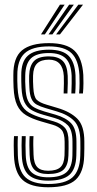

<svg xmlns="http://www.w3.org/2000/svg" viewBox="-20 -792 416 820"><path d="M185.5 -48.8Q146 -48.8 127 -67.2Q108 -85.8 106.5 -131.2Q105.8 -152 105.5 -171.4Q105.2 -190.8 106.5 -210.5H123Q121.8 -190.8 122.1 -172.6Q122.5 -154.5 123.2 -131.8Q124.2 -94.5 138.9 -78.6Q153.5 -62.8 185.5 -62.8Q221.2 -62.8 237.6 -77.5Q254 -92.2 255.5 -127.8Q256.2 -147.8 256.1 -158.1Q256 -168.5 256 -187Q255.8 -222 243.5 -236.8Q231.2 -251.5 205 -259.2L155.5 -273.5Q116.5 -284.8 91.2 -300.1Q66 -315.5 53.1 -343Q40.2 -370.5 38 -418Q37.2 -436.5 37.1 -447.2Q37 -458 37 -471.2Q36.5 -546 73.9 -576.9Q111.2 -607.8 189 -607.8Q263.5 -607.8 297.4 -576.1Q331.2 -544.5 335.8 -472Q336.5 -460.2 336.4 -436.6Q336.2 -413 334.2 -392.8H317.8Q319.8 -413.8 319.8 -437Q319.8 -460.2 319.2 -471.5Q315.5 -536 285.5 -564.9Q255.5 -593.8 189 -593.8Q117.2 -593.8 85.4 -564.5Q53.5 -535.2 54 -470Q53.8 -458.2 53.9 -446.5Q54 -434.8 55 -418.2Q57.5 -373.2 69.5 -348.6Q81.5 -324 104 -311Q126.5 -298 160.2 -288L209.2 -273.8Q242.2 -264 257.5 -245.9Q272.8 -227.8 272.8 -187Q272.8 -166.8 272.9 -157Q273 -147.2 272.2 -127Q271 -86.2 251.5 -67.5Q232 -48.8 185.5 -48.8ZM185.5 -20.5Q128.5 -20.5 101.8 -45.4Q75 -70.2 73 -130Q72.2 -149.8 72.1 -171Q72 -192.2 73 -210.5H89.8Q88.8 -192.2 88.9 -171.4Q89 -150.5 89.8 -130.8Q91.5 -78 114.5 -56.4Q137.5 -34.8 185.5 -34.8Q238.8 -34.8 263.2 -55.8Q287.8 -76.8 289.2 -127.2Q289.8 -143.8 289.6 -156.9Q289.5 -170 289.5 -187Q289.5 -236.2 269.8 -256.8Q250 -277.2 213.2 -288L164.8 -301.8Q135.2 -310.2 115.4 -321.6Q95.5 -333 84.6 -355.1Q73.8 -377.2 71.8 -418Q71 -433 70.9 -445.5Q70.8 -458 70.8 -469.8Q70.2 -528.5 98.9 -554.1Q127.5 -579.8 189 -579.8Q247.8 -579.8 273.6 -553.1Q299.5 -526.5 302.5 -470.8Q303.2 -458 303 -434.9Q302.8 -411.8 301.2 -392.8H284.8Q285.8 -411.5 286.1 -435.9Q286.5 -460.2 286 -468.5Q283.5 -520.8 260.1 -543.1Q236.8 -565.5 189 -565.5Q135.8 -565.5 112.2 -542.8Q88.8 -520 87.8 -470.2Q87.2 -453.8 87.6 -443.4Q88 -433 88.8 -418.5Q90.2 -382 99.2 -362.6Q108.2 -343.2 125.6 -333.5Q143 -323.8 169.2 -316L217.2 -302.2Q262.2 -289 284.4 -264.9Q306.5 -240.8 306.5 -187Q306.5 -172.8 306.6 -159Q306.8 -145.2 306 -127Q304.2 -70.5 276.8 -45.5Q249.2 -20.5 185.5 -20.5ZM185.5 7.8Q110.8 7.8 76.5 -23.5Q42.2 -54.8 39.5 -128.8Q38.8 -149.8 38.6 -170.4Q38.5 -191 39.8 -210.5H56.5Q55.2 -192.5 55.4 -171Q55.5 -149.5 56.2 -129.2Q58.8 -62.2 89.4 -34.2Q120 -6.2 185.5 -6.2Q258.2 -6.2 289.6 -34.6Q321 -63 322.8 -126.5Q323.5 -147 323.4 -156.9Q323.2 -166.8 323.2 -187Q323.2 -247.5 297.4 -274.8Q271.5 -302 221.5 -316.5L174 -330.5Q151.8 -337 137 -345.1Q122.2 -353.2 114.5 -369.9Q106.8 -386.5 105.5 -418.5Q104.8 -434.5 104.4 -444.6Q104 -454.8 104.5 -469.2Q105.8 -510.8 124.9 -531Q144 -551.2 189 -551.2Q228 -551.2 247.6 -532.1Q267.2 -513 269.2 -468Q269.8 -458.5 269.5 -436.9Q269.2 -415.2 268 -392.8H251.8Q252.8 -414 252.9 -436.5Q253 -459 252.5 -467.5Q248.5 -537.2 189 -537.2Q155.8 -537.2 139 -521.4Q122.2 -505.5 121.2 -469.2Q120.8 -454 121.1 -443.8Q121.5 -433.5 122.2 -418.8Q124.2 -378 137 -365.8Q149.8 -353.5 178.8 -345L225.5 -331Q280.5 -314.8 310.4 -284.8Q340.2 -254.8 340.2 -187Q340.2 -166.5 340.2 -156.5Q340.2 -146.5 339.5 -126.2Q337.8 -56.5 303.2 -24.4Q268.8 7.8 185.5 7.8ZM155 -645 236 -772H256L171.5 -645ZM219.5 -645 314.5 -772H334.5L236 -645ZM187.2 -645 275.2 -772H295.2L203.8 -645Z"/></svg>

Font: Big Shoulders Inline Text Medium
Style: Regular
Weight: 500
Designer: Patric King
Foundry: XO Type Co
Version: Version 1.000